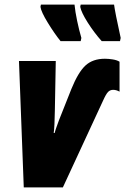

<svg xmlns="http://www.w3.org/2000/svg" viewBox="-20 -820 548 840"><path d="M84 0H255L431 -380Q444 -409 453 -418Q462 -427 475 -427Q489 -427 503 -419V-550Q492 -557 473.5 -560Q455 -563 439 -563Q386 -563 354 -533.5Q322 -504 292 -430L238 -294Q233 -280 227.5 -265Q222 -250 219 -238H215Q219 -266 220 -337L224 -553H63ZM245 -640H333L336 -654Q326 -688 317.5 -728.5Q309 -769 306 -800H159L157 -790Q160 -768 189.5 -720Q219 -672 245 -640ZM425 -640H505L508 -654Q483 -768 479 -800H333L331 -790Q336 -765 364 -721Q392 -677 425 -640Z"/></svg>

Font: Noto Sans Display Condensed Black
Style: Italic
Weight: 900
Width: 3
Italic angle: -192°
Designer: Monotype Design Team
Foundry: Monotype Imaging Inc.
Version: Version 1.900